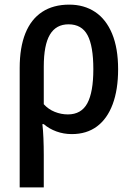

<svg xmlns="http://www.w3.org/2000/svg" viewBox="-20 -569 574 829"><path d="M490 -270Q490 -182 466.5 -119Q443 -56 398.5 -23Q354 10 290 10Q255 10 223.5 -1.5Q192 -13 169 -33H163Q166 -8 167.5 27.5Q169 63 169 100V240H65V-275Q65 -364 89.5 -425Q114 -486 162 -517.5Q210 -549 279 -549Q343 -549 390.5 -517.5Q438 -486 464 -423.5Q490 -361 490 -270ZM276 -464Q222 -464 195.5 -419.5Q169 -375 169 -281V-119Q189 -97 216.5 -86Q244 -75 273 -75Q331 -75 357 -123Q383 -171 383 -270Q383 -370 358 -417Q333 -464 276 -464Z"/></svg>

Font: Noto Sans Display SemiCondensed Medium
Style: Regular
Weight: 500
Width: 4
Designer: Monotype Design Team
Foundry: Monotype Imaging Inc.
Version: Version 2.003